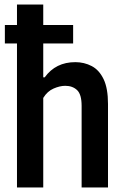

<svg xmlns="http://www.w3.org/2000/svg" viewBox="-20 -828 548 848"><path d="M55 0V-808H171V-486.5H177.5Q226 -553.5 312.5 -553.5Q352 -553.5 385 -536.2Q418 -519 437.5 -478.5Q457 -438 457 -369V0H340.5V-360.5Q340.5 -411 320.5 -430Q300.5 -449 268 -449Q244.5 -449 216.8 -437Q189 -425 171 -395.5V0ZM1.5 -636V-717.5H303V-636Z"/></svg>

Font: Encode Sans Condensed SemiBold
Style: Regular
Weight: 600
Width: 3
Designer: Multiple Designers
Foundry: Impallari Type
Version: Version 3.000; ttfautohint (v1.8.3) -l 8 -r 50 -G 200 -x 14 